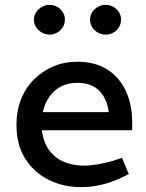

<svg xmlns="http://www.w3.org/2000/svg" viewBox="-20 -766 605 793"><path d="M316 7Q243 7 182.5 -22.5Q122 -52 85 -109.5Q48 -167 48 -251Q48 -308 67 -356Q86 -404 121 -438.5Q156 -473 201 -492Q246 -511 299 -511Q374 -511 424.5 -478Q475 -445 500.5 -388.5Q526 -332 526 -261V-228H153Q159 -179 182.5 -146.5Q206 -114 243 -98Q280 -82 325 -82Q353 -82 382 -87Q411 -92 441 -100L484 -114L512 -47L473 -28Q435 -11 394.5 -2Q354 7 316 7ZM157 -303H429Q422 -359 389.5 -391.5Q357 -424 299 -424Q263 -424 233.5 -409.5Q204 -395 184.5 -367.5Q165 -340 157 -303ZM185 -623Q168 -623 153 -631.5Q138 -640 129 -654Q120 -668 120 -685Q120 -702 129 -715.5Q138 -729 153 -737.5Q168 -746 185 -746Q202 -746 216.5 -737.5Q231 -729 239.5 -715.5Q248 -702 248 -686Q248 -668 239.5 -654Q231 -640 216.5 -631.5Q202 -623 185 -623ZM416 -623Q399 -623 384 -631.5Q369 -640 360.5 -654Q352 -668 352 -685Q352 -702 360.5 -715.5Q369 -729 384 -737.5Q399 -746 416 -746Q434 -746 448.5 -737.5Q463 -729 471.5 -715.5Q480 -702 480 -686Q480 -668 471.5 -654Q463 -640 448.5 -631.5Q434 -623 416 -623Z"/></svg>

Font: REM Medium
Style: Regular
Weight: 400
Version: Version 1.005;gftools[0.9.28]